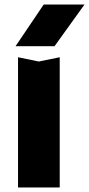

<svg xmlns="http://www.w3.org/2000/svg" viewBox="-20 -832 395 852"><path d="M60 -578 152 -559 245 -578V0H60ZM174 -812H355L222 -627H49Z"/></svg>

Font: Unbounded SemiBold
Style: Regular
Weight: 600
Designer: Luke Prowse, Jean-Baptiste Morizot, Fátima Lázaro, Florian Runge
Foundry: NaN
Version: Version 1.700